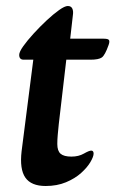

<svg xmlns="http://www.w3.org/2000/svg" viewBox="-20 -604 384 640"><path d="M132 16Q84 16 64.5 -12Q45 -40 52 -100L91 -405H59Q44 -405 44 -421Q44 -431 57.5 -450Q71 -469 92 -492Q113 -515 135.5 -536Q158 -557 177 -570.5Q196 -584 206 -584Q217 -584 221 -575.5Q225 -567 223 -554L214 -475H326Q341 -475 343.5 -470Q346 -465 342 -454Q330 -420 319.5 -412.5Q309 -405 281 -405H201L176 -191Q174 -172 172.5 -155Q171 -138 171 -124Q171 -101 182 -91.5Q193 -82 218 -82Q242 -82 259.5 -92Q277 -102 284 -102Q292 -102 292 -92Q292 -82 281.5 -64Q271 -46 250.5 -27.5Q230 -9 200 3.5Q170 16 132 16Z"/></svg>

Font: Alkatra
Style: Regular
Weight: 400
Designer: Suman Bhandary
Version: Version 1.100;gftools[0.9.22]